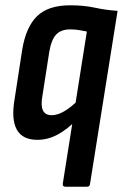

<svg xmlns="http://www.w3.org/2000/svg" viewBox="-20 -520 464 725"><path d="M227 185Q216 185 217 174L308 -401Q294 -404 278 -406.5Q262 -409 245 -409Q211 -409 192.5 -390Q174 -371 166 -324L140 -157Q127 -85 175 -85Q197 -85 222 -99.5Q247 -114 277 -143L273 -71Q235 -32 198 -12Q161 8 121 8Q65 8 43.5 -30.5Q22 -69 35 -145L64 -333Q78 -418 120 -459Q162 -500 245 -500Q297 -500 338 -491Q379 -482 424 -479L320 174Q319 185 309 185Z"/></svg>

Font: Sofia Sans Condensed
Style: Bold Italic
Weight: 700
Italic angle: -9°
Version: Version 4.100